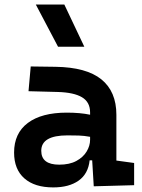

<svg xmlns="http://www.w3.org/2000/svg" viewBox="-20 -815 626 845"><path d="M392.6 4.9 385.7 -109.4H374.5Q368.2 -49.8 325.9 -20Q283.7 9.8 214.4 9.8Q132.3 9.8 87.2 -30Q42 -69.8 42 -143.6Q42 -228.5 102.5 -273.9Q163.1 -319.3 273.9 -319.3Q333 -319.3 376.5 -310.1V-320.3Q376.5 -365.7 340.8 -387Q305.2 -408.2 234.4 -410.2L105.5 -413.6L115.2 -522.5L224.6 -521Q360.4 -519 426.3 -465.6Q492.2 -412.1 492.2 -309.6V-108.4L570.3 -97.7V0ZM376.5 -212.9Q350.1 -217.8 326.4 -218.5Q302.7 -219.2 276.9 -219.2Q161.6 -219.2 161.6 -151.4Q161.6 -90.3 240.7 -90.3Q286.1 -90.3 316.2 -106.7Q346.2 -123 361.3 -148.2Q376.5 -173.3 376.5 -200.2ZM235.4 -609.4 137.7 -794.9H263.2L351.1 -609.4Z"/></svg>

Font: Cascadia Mono NF SemiBold
Style: Regular
Weight: 600
Monospace: yes
Designer: Aaron Bell
Foundry: Saja Typeworks
Version: Version 2404.023; ttfautohint (v1.8.4)